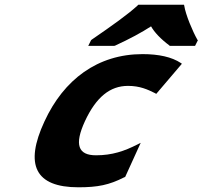

<svg xmlns="http://www.w3.org/2000/svg" viewBox="-20 -786 861 816"><path d="M512 -34 578 -179 564 -172C509 -144 457 -126 388 -126C312 -126 295 -171 341 -271C389 -374 448 -421 524 -421C574 -421 607 -406 639 -390L644 -387L753 -515L749 -518C710 -544 654 -556 586 -556C395 -556 251 -448 169 -270C83 -85 130 10 313 10C396 10 444 0 507 -32ZM762 -766H568L564 -762C525 -726 458 -678 369 -617L367 -615L355 -591H465L469 -592C532 -621 582 -648 622 -674C636 -649 663 -620 701 -592L700 -591H809L821 -615L819 -617C799 -652 769 -723 763 -762Z"/></svg>

Font: Passageway
Style: BdSuIt
Weight: 700
Foundry: Ascender Corporation
Version: Version 1.11